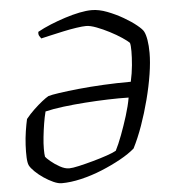

<svg xmlns="http://www.w3.org/2000/svg" viewBox="-52 -767 715 814"><g transform="rotate(-5 305.5 -360.0)"><path d="M178 0Q163 0 143 -9Q123 -18 103 -31.5Q83 -45 67 -60.5Q51 -76 45 -88Q40 -99 39 -122Q38 -145 39.5 -174.5Q41 -204 45.5 -233Q50 -262 55 -284Q71 -304 90 -322Q109 -340 126 -353.5Q143 -367 154 -373Q167 -377 201 -382Q235 -387 284 -392Q333 -397 390.5 -400Q448 -403 507 -403Q515 -439 518 -472.5Q521 -506 521 -531.5Q521 -557 518 -567Q510 -576 487.5 -591Q465 -606 437 -620.5Q409 -635 382.5 -645Q356 -655 339 -655Q324 -655 297 -651Q270 -647 240 -640.5Q210 -634 184 -628Q158 -622 145 -619Q142 -623 137.5 -630Q133 -637 135 -648Q160 -662 190.5 -674.5Q221 -687 253.5 -697.5Q286 -708 315.5 -714Q345 -720 368 -720Q399 -720 434 -706.5Q469 -693 501 -674.5Q533 -656 555 -638Q577 -620 582 -610Q589 -597 593 -573Q597 -549 597 -518Q597 -479 589 -428Q581 -377 566.5 -321Q552 -265 533.5 -213Q515 -161 494 -120Q470 -99 432 -78Q394 -57 350 -39Q306 -21 261 -10.5Q216 0 178 0ZM215 -60Q229 -60 257.5 -66.5Q286 -73 318.5 -82Q351 -91 378.5 -100.5Q406 -110 418 -117Q431 -142 445.5 -180.5Q460 -219 473 -260.5Q486 -302 492 -337Q451 -338 403.5 -336.5Q356 -335 307 -331.5Q258 -328 213.5 -322.5Q169 -317 136 -309Q130 -286 125.5 -258Q121 -230 118 -202Q115 -174 115 -151.5Q115 -129 117 -118Q121 -112 137.5 -98Q154 -84 175.5 -72Q197 -60 215 -60Z"/></g></svg>

Font: Texturina 12pt ExtraLight
Style: Italic
Weight: 250
Italic angle: -11°
Designer: Guillermo Torres Carreño
Foundry: Omnibus-Type
Version: Version 1.002